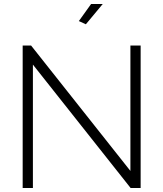

<svg xmlns="http://www.w3.org/2000/svg" viewBox="-20 -937 813 957"><path d="M144 -615V0H93V-710H135L630 -85V-710H681V0H631ZM408 -816 373 -832 434 -917H492Z"/></svg>

Font: Raleway Light
Style: Regular
Weight: 300
Designer: Matt McInerney, Pablo Impallari, Rodrigo Fuenzalida
Foundry: Matt McInerney, Pablo Impallari, Rodrigo Fuenzalida
Version: Version 4.026